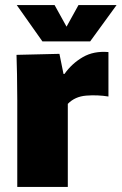

<svg xmlns="http://www.w3.org/2000/svg" viewBox="-20 -736 479 756"><path d="M48 0V-343Q48 -402 47 -443Q46 -484 45 -520L214 -524L230 -445H234Q263 -486 306 -511Q349 -536 407 -531V-356Q364 -363 319.5 -359.5Q275 -356 247 -327V0ZM147 -573 46 -716H195L242 -631L289 -716H439L335 -573Z"/></svg>

Font: Murecho Black
Style: Regular
Weight: 900
Designer: Neil Summerour
Foundry: Positype
Version: Version 1.010; ttfautohint (v1.8.3)